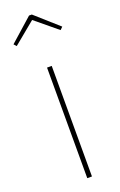

<svg xmlns="http://www.w3.org/2000/svg" viewBox="-149 -805 531 847"><g transform="rotate(-20 116.5 -381.0)"><path d="M127 -519V0H105V-519ZM12 -654 1 -666 109 -762H122L230 -666L218 -654L115 -739Z"/></g></svg>

Font: Fira Sans Condensed Thin
Style: Regular
Weight: 250
Width: 3
Designer: Carrois Corporate & Edenspiekermann AG
Foundry: Carrois Corporate GbR & Edenspiekermann AG
Version: Version 4.203